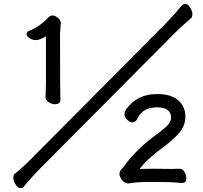

<svg xmlns="http://www.w3.org/2000/svg" viewBox="-20 -869 1040 982"><path d="M259 -336Q289 -336 289 -358Q287 -402 287 -693L291 -750Q291 -766 276 -778Q261 -790 249 -790Q235 -790 223.5 -776Q212 -762 184 -741.5Q156 -721 130 -712Q116 -706 116 -695Q116 -684 130 -674Q144 -664 164 -664Q183 -664 215 -683V-443L213 -372Q213 -356 229.5 -346Q246 -336 259 -336ZM83 93Q94 93 102 85Q145 33 184 -6L875 -701Q895 -721 917 -740.5Q939 -760 957 -776Q964 -782 964 -797Q964 -811 952.5 -830Q941 -849 929 -849Q917 -849 909 -840Q887 -812 828 -749L137 -54Q90 -7 55 20Q48 26 48 41Q48 55 59.5 74Q71 93 83 93ZM640 69Q677 62 729 62H809Q852 62 878 64.5Q904 67 910 67Q933 67 933 44Q933 25 923 9.5Q913 -6 898 -6L856 -5L761 -6Q721 -6 694 -5Q736 -60 819 -119Q867 -155 897.5 -190.5Q928 -226 928 -274Q928 -323 892 -355.5Q856 -388 784 -388Q679 -388 624 -308Q617 -298 617 -284Q617 -268 631.5 -255.5Q646 -243 658 -243Q675 -243 687 -270Q714 -320 783 -320Q819 -320 837 -306.5Q855 -293 855 -269Q855 -244 830.5 -221.5Q806 -199 759 -164.5Q712 -130 671.5 -87Q631 -44 612 -15Q609 -11 604.5 -7Q600 -3 595.5 4Q591 11 591 22Q591 34 604 51.5Q617 69 636 69Z"/></svg>

Font: LXGW WenKai TC
Style: Bold
Weight: 700
Designer: LXGW / Fontworks Inc.
Foundry: LXGW / Fontworks Inc.
Version: Version 1.330;April 28, 2024